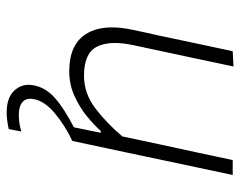

<svg xmlns="http://www.w3.org/2000/svg" viewBox="-94 -443 740 592"><g transform="rotate(90 276.0 -147.0)"><path d="M200 9.5Q117.5 9.5 85 -42Q64.5 -74 64.5 -122.5Q64.5 -150.5 71.5 -184Q76 -205.5 80.2 -225Q84.5 -244.5 90.5 -271Q103.5 -334 114.8 -386.5Q126 -439 138 -494.5L185 -497Q173 -441 162 -388Q150.5 -334.5 137.5 -273.5L119 -187Q112.5 -156 112.5 -131Q112.5 -97.5 124.5 -75Q145 -36 213.5 -36Q267.5 -36 313 -70.2Q358.5 -104.5 400.5 -154L426 -273.5Q439 -333.5 450.5 -386.5Q461.5 -439 473.5 -494.5H519.5Q507.5 -439 496.5 -386Q485.5 -333 472 -270.5L461.5 -220.5Q448 -159 437.5 -107.5Q426.5 -56 414.5 0H371.5L389.5 -87.5H383.5Q366.5 -68 338.8 -45.2Q311 -22.5 275.8 -6.5Q240.5 9.5 200 9.5ZM327.5 202.5Q280 202.5 258 177.5Q241.5 159 241.5 134.5Q241.5 126 243.5 117Q251 81 282.8 53Q314.5 25 378.5 -8L381 -20.5L405.5 -22L414.5 0Q367 22.5 329.8 53.5Q292.5 84.5 286 117Q284.5 124 284.5 130Q284.5 144.5 294 153Q307.5 165 333.5 165Q350 165 363.8 162.5Q377.5 160 385.5 157L378 196Q368 198.5 353.5 200.5Q339 202.5 327.5 202.5Z"/></g></svg>

Font: Heraclito ExtraLight
Style: Italic
Weight: 200
Italic angle: -12°
Designer: Kostas Bartsokas (font) & Cristiano Sobral (main changes)
Foundry: Kostas Bartsokas (font) & Cristiano Sobral (main changes)
Version: Version 1.00;July 8, 2020;FontCreator 13.0.0.2655 64-bit